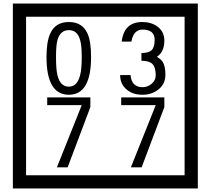

<svg xmlns="http://www.w3.org/2000/svg" viewBox="-20 -980 1195 1090"><path d="M1103 90H53V-960H1103ZM1028 15V-885H128V15ZM497 -656Q497 -442 371 -442Q244 -442 244 -656Q244 -744 265 -789Q294 -855 371 -855Q448 -855 477 -789Q497 -745 497 -656ZM444 -656Q444 -723 435 -752Q420 -809 371 -809Q322 -809 306 -752Q298 -723 298 -656Q298 -587 306 -553Q322 -488 371 -488Q419 -488 435 -554Q444 -587 444 -656ZM919 -556Q919 -504 880.5 -473Q842 -442 789 -442Q734 -442 700 -471Q662 -502 662 -554H721Q727 -485 790 -485Q818 -485 841 -504.5Q864 -524 864 -552Q864 -597 846 -616Q828 -635 783 -635V-679Q825 -679 841.5 -696Q858 -713 858 -754Q858 -812 789 -812Q738 -812 726 -744H671Q684 -855 788 -855Q839 -855 874 -829Q913 -800 913 -750Q913 -685 871 -658Q895 -642 903 -630Q919 -605 919 -556ZM493 -372 364 -30H303L444 -383H248V-427H493ZM913 -372 784 -30H723L864 -383H668V-427H913Z"/></svg>

Font: Unicode BMP Fallback SIL
Style: Regular
Weight: 400
Foundry: NRSI, SIL International
Version: Version 5.1 Based on Unicode 5.1